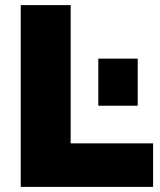

<svg xmlns="http://www.w3.org/2000/svg" viewBox="-20 -730 625 750"><path d="M578 0V-170H256V-710H61V0ZM518 -317V-501H364V-317Z"/></svg>

Font: Raleway Black
Style: Regular
Weight: 900
Designer: Matt McInerney, Pablo Impallari, Rodrigo Fuenzalida
Foundry: Matt McInerney, Pablo Impallari, Rodrigo Fuenzalida
Version: Version 3.000g; ttfautohint (v1.5) -l 8 -r 28 -G 28 -x 14 -D